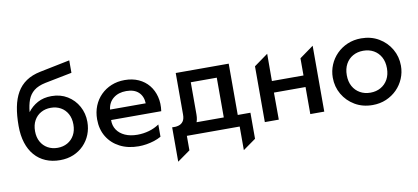

<svg xmlns="http://www.w3.org/2000/svg" viewBox="-80 -1019 3241 1489"><g transform="rotate(-10 1541.0 -274.5)"><path d="M318.3 15Q255.8 15 205.5 -6.4Q155.2 -27.8 119.6 -68.6Q84 -109.4 65.2 -168.2Q46.3 -227.1 46.3 -302.1Q46.3 -384.7 59 -450Q71.8 -515.3 99.7 -563.5Q127.6 -611.7 173.3 -642.6Q218.9 -673.5 284.3 -686.8L521.4 -735V-636.9L308.9 -594.9Q250.9 -582.8 217.9 -556.3Q184.9 -529.9 169.4 -489Q154 -448.1 149.1 -392.6Q180.6 -435.2 227.5 -460.6Q274.4 -486 336.9 -486Q407.6 -486 461.7 -452.8Q515.8 -419.7 546.5 -364Q577.2 -308.4 577.2 -241.1Q577.2 -188.4 558.8 -141.9Q540.3 -95.5 505.9 -60.2Q471.4 -24.8 424.1 -4.9Q376.7 15 318.3 15ZM316.1 -82.5Q359.4 -82.5 393.6 -101.8Q427.8 -121.1 447.3 -156.4Q466.9 -191.6 466.9 -240Q466.9 -288.4 447.4 -323.8Q427.9 -359.2 393.8 -378.3Q359.6 -397.5 316.1 -397.5Q272.3 -397.5 238.1 -378.3Q203.8 -359.2 184.3 -323.8Q164.8 -288.4 164.8 -240Q164.8 -191.6 184.4 -156.4Q204 -121.1 238.2 -101.8Q272.5 -82.5 316.1 -82.5Z M937.1 15Q853.2 15 789.7 -17.8Q726.1 -50.6 690.4 -109.4Q654.8 -168.3 654.8 -246.6Q654.8 -303.7 674.3 -351.9Q693.9 -400.1 729.3 -435.5Q764.8 -470.9 812.6 -490.5Q860.3 -510 916.9 -510Q978.2 -510 1026.3 -488.3Q1074.4 -466.6 1106.2 -427.6Q1137.9 -388.6 1151.2 -336.3Q1164.6 -284.1 1155.7 -222.8H760.7Q759.8 -178.5 782 -145.3Q804.2 -112.2 845.5 -93.6Q886.8 -75 942.9 -75Q990.4 -75 1034.7 -87.7Q1078.9 -100.4 1115.4 -125.4V-28.8Q1090.2 -14.4 1060.1 -4.7Q1029.9 4.9 998.5 10Q967 15 937.1 15ZM766.8 -304H1047.7Q1045.5 -360.1 1011.4 -391.9Q977.3 -423.8 914.7 -423.8Q853.2 -423.8 813.3 -391.9Q773.4 -360.1 766.8 -304Z M1624.9 0V-404H1420.2V-150Q1420.2 -106.3 1404.1 -77Q1388 -47.7 1360 -31.2Q1331.9 -14.8 1295.3 -9.9Q1258.6 -4.9 1217.3 -10V-84.8Q1244.4 -82.5 1267.3 -88.9Q1290.2 -95.2 1303.9 -114Q1317.7 -132.8 1317.7 -168.2V-495H1734.9V0ZM1217.3 185.8V-84.8L1321.8 -72.4L1333.8 -91H1834.8V114.2L1734.1 185.8V0H1318.1V114.2Z M1932.1 0V-439.5L2042.1 -518.8L2041.4 -304.1H2290.2V-439.5L2400.2 -518.8V0H2290.2V-213.1H2041.4L2042.1 0Z M2779.2 15Q2701.2 15 2640.6 -20.8Q2580 -56.6 2545.4 -116.2Q2510.8 -175.9 2510.8 -247.5Q2510.8 -300.2 2530.7 -347.7Q2550.5 -395.2 2586.6 -431.7Q2622.8 -468.1 2671.8 -489.1Q2720.8 -510 2779.2 -510Q2857.1 -510 2917.8 -474.2Q2978.4 -438.4 3013 -378.8Q3047.6 -319.1 3047.6 -247.5Q3047.6 -194.8 3027.7 -147.3Q3007.9 -99.8 2971.8 -63.3Q2935.6 -26.9 2886.7 -5.9Q2837.8 15 2779.2 15ZM2779.2 -82.5Q2825 -82.5 2860.7 -102.8Q2896.4 -123 2916.9 -159.9Q2937.3 -196.9 2937.3 -247.5Q2937.3 -298.1 2917 -335.2Q2896.6 -372.3 2860.9 -392.4Q2825.2 -412.5 2779.2 -412.5Q2733.2 -412.5 2697.5 -392.4Q2661.8 -372.3 2641.4 -335.2Q2621.1 -298.1 2621.1 -247.5Q2621.1 -196.9 2641.5 -159.9Q2661.9 -123 2697.7 -102.8Q2733.4 -82.5 2779.2 -82.5Z"/></g></svg>

Font: Geologica-Sharp
Style: Regular
Weight: 100
Designer: Sindre Bremnes, Frode Helland
Foundry: Monokrom Skriftforlag AS
Version: Version 1.010;gftools[0.9.28]